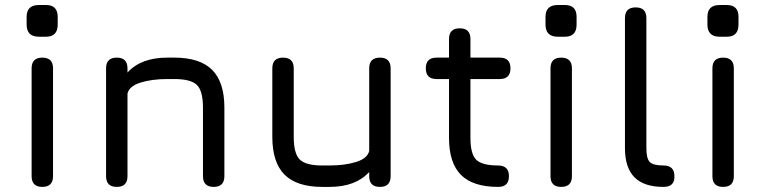

<svg xmlns="http://www.w3.org/2000/svg" viewBox="-20 -733 3002 753"><path d="M146 0Q104 0 104 -42V-465Q104 -507 146 -507Q188 -507 188 -465V-42Q188 0 146 0ZM132.2 -589Q84.4 -589 84.4 -636.8V-666.7Q84.4 -713.3 132.2 -713.3H160.9Q206.3 -713.3 206.3 -666.7V-636.8Q206.3 -589 160.9 -589Z M438 0Q396 0 396 -42V-465Q396 -507 438 -507Q480 -507 480 -465V-448.5Q533 -507 636 -507H664Q764 -507 812 -459Q860 -411 860 -311V-42Q860 0 818 0Q776 0 776 -42V-311Q776 -376.5 752.2 -399.8Q728.5 -423 664 -423H636Q576 -423 531.5 -409.2Q487 -395.5 480 -366V-42Q480 0 438 0Z M1470 -507Q1512 -507 1512 -465V-42Q1512 0 1470 0Q1428 0 1428 -42V-58.5Q1375 0 1272 0H1244Q1144 0 1096 -48Q1048 -96 1048 -196V-465Q1048 -507 1090 -507Q1132 -507 1132 -465V-196Q1132 -130.5 1155.8 -107.2Q1179.5 -84 1244 -84H1272Q1332 -84 1376.5 -97.8Q1421 -111.5 1428 -141V-465Q1428 -507 1470 -507Z M1934 0Q1835 0 1788 -47Q1741 -94 1741 -192V-423H1692Q1650 -423 1650 -465Q1650 -507 1692 -507H1741V-580Q1741 -622 1783 -622Q1825 -622 1825 -580V-507H1940Q1982 -507 1982 -465Q1982 -423 1940 -423H1825V-192Q1825 -128.5 1848 -106.2Q1871 -84 1934 -84Q1953.5 -84 1964.8 -74Q1976 -64 1976 -42Q1976 0 1934 0Z M2181 0Q2139 0 2139 -42V-465Q2139 -507 2181 -507Q2223 -507 2223 -465V-42Q2223 0 2181 0ZM2167.2 -589Q2119.4 -589 2119.4 -636.8V-666.7Q2119.4 -713.3 2167.2 -713.3H2195.9Q2241.3 -713.3 2241.3 -666.7V-636.8Q2241.3 -589 2195.9 -589Z M2582 0Q2505.5 0 2468.2 -37.8Q2431 -75.5 2431 -152V-662Q2431 -704 2473 -704Q2515 -704 2515 -662V-152Q2515 -111.5 2528.2 -97.8Q2541.5 -84 2582 -84Q2625 -84 2625 -42Q2626.5 0 2582 0Z M2816 0Q2774 0 2774 -42V-465Q2774 -507 2816 -507Q2858 -507 2858 -465V-42Q2858 0 2816 0ZM2802.2 -589Q2754.4 -589 2754.4 -636.8V-666.7Q2754.4 -713.3 2802.2 -713.3H2830.9Q2876.3 -713.3 2876.3 -666.7V-636.8Q2876.3 -589 2830.9 -589Z"/></svg>

Font: Jura Light
Style: Bold
Weight: 700
Version: Version 5.104